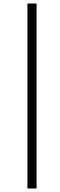

<svg xmlns="http://www.w3.org/2000/svg" viewBox="-20 -810 344 1092"><path d="M188 262H136V-790H188Z"/></svg>

Font: Tiro Kannada
Style: Italic
Weight: 400
Italic angle: -11°
Designer: Kannada: John Hudson & Fiona Ross, assisted by Kaja Sojewska. Latin: John Hudson with Paul Hanslow, assisted by Kaja Soj
Foundry: Tiro Typeworks Ltd.
Version: Version 1.52